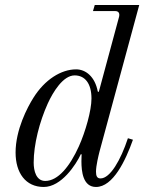

<svg xmlns="http://www.w3.org/2000/svg" viewBox="-20 -732 574 764"><path d="M114 -85C114 -157 137 -247 170 -320C191 -366 231 -432 277 -432C318 -432 344 -400 344 -340C344 -292 320 -208 294 -150C258 -70 211 -12 160 -12C124 -12 114 -52 114 -85ZM42 -125C42 -44 82 12 154 12C224 12 282 -76 302 -119L305 -117C305 -117 304 -110 304 -90C304 -50 310 12 362 12C430 12 480 -94 509 -176L489 -182C460 -94 418 -22 380 -22C366 -22 362 -32 362 -49C362 -73 372 -113 376 -129L534 -712H357L350 -688H438C458 -688 455 -671 454 -666L373 -366L369 -368C358 -427 321 -456 283 -456C223 -456 158 -415 113 -343C89 -305 42 -216 42 -125Z"/></svg>

Font: Old Standard
Style: Italic
Weight: 400
Italic angle: -15.2°
Designer: Alexey Kryukov <alexios@thessalonica.org.ru>
Version: Version 2.0